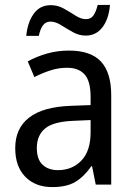

<svg xmlns="http://www.w3.org/2000/svg" viewBox="-20 -803 548 782"><path d="M261 -597Q350 -597 391.5 -552Q433 -507 433 -415V-51H370L355 -126H352Q322 -83 286.5 -62Q251 -41 193 -41Q124 -41 83 -83Q42 -125 42 -200Q42 -280 98.5 -324Q155 -368 269 -372L349 -375V-408Q349 -473 324.5 -500Q300 -527 253 -527Q218 -527 184.5 -516Q151 -505 120 -489L93 -553Q127 -572 170 -584.5Q213 -597 261 -597ZM281 -311Q198 -308 164 -280Q130 -252 130 -200Q130 -154 153.5 -132Q177 -110 216 -110Q274 -110 311.5 -149Q349 -188 349 -264V-314ZM87 -657Q92 -711 117 -746.5Q142 -782 187 -782Q215 -782 240 -768Q265 -754 287.5 -739.5Q310 -725 330 -725Q350 -725 360.5 -740Q371 -755 378 -783H428Q423 -725 397 -691.5Q371 -658 329 -658Q302 -658 277 -672Q252 -686 229 -700.5Q206 -715 186 -715Q166 -715 155 -700Q144 -685 138 -657Z"/></svg>

Font: Noto Sans Tamil UI SemiCondensed
Style: Regular
Weight: 400
Width: 4
Designer: Jelle Bosma - Monotype Design Team
Foundry: Monotype Imaging Inc.
Version: Version 2.004; ttfautohint (v1.8.4.7-5d5b)